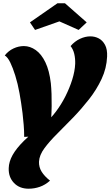

<svg xmlns="http://www.w3.org/2000/svg" viewBox="-20 -960 671 1167"><path d="M154 187Q98 187 64.5 151.5Q31 116 33 62Q34 23 56.5 -17.5Q79 -58 125.5 -104Q172 -150 249 -206Q286 -237 319 -280.5Q352 -324 377.5 -374.5Q403 -425 419 -476Q435 -527 437 -572Q438 -604 431.5 -632Q425 -660 409 -680Q434 -709 466 -724Q498 -739 529 -739Q557 -739 580.5 -726.5Q604 -714 618.5 -687Q633 -660 631 -616Q628 -545 597.5 -480Q567 -415 521.5 -357Q476 -299 426 -247Q375 -194 328 -147.5Q281 -101 250 -59Q219 -17 217 23Q216 56 233 83.5Q250 111 284 138Q255 164 222 175.5Q189 187 154 187ZM127 -128Q127 -165 124 -201Q121 -237 117 -272Q109 -336 98.5 -394Q88 -452 73 -500Q58 -548 42.5 -580Q27 -612 9 -623Q31 -651 62 -665.5Q93 -680 125 -680Q163 -680 197.5 -655.5Q232 -631 256 -581Q280 -531 289 -454Q295 -394 294 -315.5Q293 -237 282 -135ZM193 -778 162 -824 329 -940H375L507 -824L458 -778L341 -830Z"/></svg>

Font: Sansita Swashed Light ExtraBold
Style: Regular
Weight: 800
Version: Version 1.003